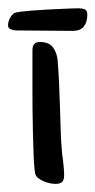

<svg xmlns="http://www.w3.org/2000/svg" viewBox="-54 -454 235 473"><path d="M104 -21.5Q104 -10.3 98.9 -5.6Q93.8 -1 82.5 -1Q76.7 -1 69.6 -2.4Q62.5 -3.9 55.7 -6.6Q48.8 -9.3 43 -13.2Q37.1 -17.1 34.2 -22Q32.2 -24.9 30.8 -40Q29.3 -55.2 28.6 -77.6Q27.8 -100.1 27.1 -127.9Q26.4 -155.8 26.1 -184.1Q25.9 -212.4 25.9 -239.3Q25.9 -266.1 25.9 -286.1V-323.7Q25.9 -328.6 26.1 -333.5Q26.4 -338.4 28.1 -342Q29.8 -345.7 33.4 -348.1Q37.1 -350.6 43.9 -350.6Q65.4 -350.6 75.4 -338.6Q85.4 -326.7 87.9 -306.6Q90.3 -276.9 91.6 -247.3Q92.8 -217.8 93.8 -187.5Q94.7 -160.2 95.5 -133.5Q96.2 -106.9 98.6 -80.6Q99.1 -75.2 99.6 -70.3Q100.1 -65.4 101.1 -60.5Q102.1 -50.8 103 -41.3Q104 -31.7 104 -21.5ZM161.1 -418Q161.1 -399.4 152.6 -388.7Q144 -377.9 125 -377.9Q93.3 -377.9 62.5 -378.4Q31.7 -378.9 0 -378.9Q-3.9 -378.9 -9.8 -378.9Q-15.6 -378.9 -21 -379.9Q-26.4 -380.9 -30.3 -383.5Q-34.2 -386.2 -34.2 -391.6Q-34.2 -400.4 -29.1 -410.2Q-23.9 -419.9 -15.6 -422.9Q-13.2 -423.8 -2 -425.3Q9.3 -426.8 24.9 -428Q40.5 -429.2 58.6 -430.2Q76.7 -431.2 93 -431.9Q109.4 -432.6 122.1 -433.1Q134.8 -433.6 139.6 -433.6Q148.4 -433.6 154.8 -430.9Q161.1 -428.2 161.1 -418Z"/></svg>

Font: Just Another Hand
Style: Regular
Weight: 400
Designer: Astigmatic (AOETI)
Foundry: Astigmatic (AOETI)
Version: Version 1.001